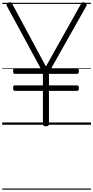

<svg xmlns="http://www.w3.org/2000/svg" viewBox="-20 -1116 834 1718"><path d="M391 14Q364 14 364 -5V-303H113Q105 -303 101 -308.5Q97 -314 97 -327Q97 -342 101 -347Q105 -352 113 -352H364V-455H113Q105 -455 101 -460.5Q97 -466 97 -479Q97 -493 101 -498.5Q105 -504 113 -504H344L41 -1063Q36 -1072 39.5 -1079Q43 -1086 55 -1092Q69 -1098 75.5 -1096Q82 -1094 89 -1082L391 -521L704 -1080Q712 -1094 719.5 -1096Q727 -1098 738 -1092Q752 -1086 755 -1079Q758 -1072 753 -1063L438 -504H669Q677 -504 681.5 -499Q686 -494 686 -480Q686 -466 681.5 -460.5Q677 -455 669 -455H418V-352H669Q677 -352 681.5 -347Q686 -342 686 -328Q686 -315 681.5 -309Q677 -303 669 -303H418V-5Q418 14 391 14ZM0 571H794V581H0ZM0 -20H794V0H0ZM0 -505H794V-500H0ZM0 -1091H794V-1081H0Z"/></svg>

Font: Playwrite PT Guides
Style: Regular
Weight: 400
Designer: Veronika Burian, José Scaglione
Foundry: TypeTogether
Version: Version 1.003